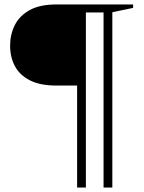

<svg xmlns="http://www.w3.org/2000/svg" viewBox="-20 -735 648 864"><path d="M366.5 109H327V-350H234Q160.5 -350 114.5 -373.5Q68.5 -397 47 -437.5Q25.5 -478 25.5 -529.5Q25.5 -579.5 46.5 -621.8Q67.5 -664 113.5 -689.5Q159.5 -715 234 -715H579V-699.5L485.5 -680V109H446V-679H366.5Z"/></svg>

Font: Newsreader 72pt
Style: Bold
Weight: 700
Designer: Hugues Gentile
Foundry: Production Type
Version: Version 1.003; ttfautohint (v1.8.3)